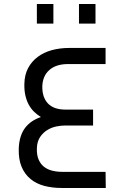

<svg xmlns="http://www.w3.org/2000/svg" viewBox="-20 -933 602 953"><path d="M163 -913H245V-816H163ZM372 -913H454V-816H372ZM505 0H286Q239 0 199.5 -10.5Q160 -21 131.5 -44.5Q103 -68 87.5 -104.5Q72 -141 73 -193Q74 -228 82.5 -254.5Q91 -281 105.5 -299.5Q120 -318 139.5 -331Q159 -344 183 -352Q165 -363 149.5 -378Q134 -393 123 -413Q112 -433 106 -459Q100 -485 101 -518Q102 -562 119.5 -595Q137 -628 167 -650.5Q197 -673 237 -684Q277 -695 324 -695H504V-615H317Q259 -615 225.5 -586Q192 -557 190 -505Q189 -450 218 -419.5Q247 -389 305 -389H442V-310H302Q284 -310 260.5 -305.5Q237 -301 215.5 -288Q194 -275 179 -253Q164 -231 163 -196Q162 -164 171.5 -141.5Q181 -119 198 -105.5Q215 -92 238.5 -86Q262 -80 290 -80H504Z"/></svg>

Font: Panefresco 500wt
Style: Regular
Weight: 700
Foundry: Campivisivi & Chank Co
Version: Version 1.001